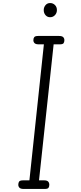

<svg xmlns="http://www.w3.org/2000/svg" viewBox="-20 -1240 532 1260"><path d="M135.5 0Q115.5 0 107.8 -8Q100 -16 100 -27.5Q100 -41 105.8 -48.8Q111.5 -56.5 131.5 -56.5H173L268 -949H234.5Q214.5 -949 206.8 -956.8Q199 -964.5 199 -976.5Q199 -989 205 -996.5Q211 -1004 230.5 -1004H367Q387.5 -1004 395 -996Q402.5 -988 402.5 -976.5Q402.5 -964 397.2 -956.5Q392 -949 372 -949H332L236 -56.5H269.5Q288.5 -56.5 296 -48.5Q303.5 -40.5 303.5 -27.5Q303.5 -15 298.2 -7.5Q293 0 273 0ZM309 -1127Q290.5 -1127 278.8 -1140.5Q267 -1154 267 -1174Q267 -1192 278.5 -1206Q290 -1220 309 -1220Q327.5 -1220 340.5 -1207.2Q353.5 -1194.5 353.5 -1174Q353.5 -1154.5 340.8 -1140.8Q328 -1127 309 -1127Z"/></svg>

Font: Edu SA Hand Cursive
Style: Regular
Weight: 400
Designer: Tina and Corey Anderson, Eben Sorkin, Mirko Velimirovic
Foundry: Google for Education
Version: Version 2.000